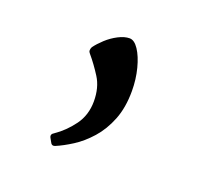

<svg xmlns="http://www.w3.org/2000/svg" viewBox="-67 -184 492 459"><g transform="rotate(20 179.0 46.0)"><path d="M112 197Q104 200 100 191L95 182Q91 174 100 169Q125 152 144 126Q163 100 163 65Q163 30 147.5 5.5Q132 -19 115 -39Q109 -45 114 -55Q122 -66 135 -78Q148 -90 163.5 -98Q179 -106 192 -106Q204 -106 215 -89.5Q226 -73 233 -46Q240 -19 240 11Q240 53 227.5 84.5Q215 116 195 138.5Q175 161 153 175Q131 189 112 197Z"/></g></svg>

Font: Hahmlet
Style: Regular
Weight: 400
Designer: Minjoo Ham & Mark Frömberg
Foundry: hypertype
Version: Version 1.002